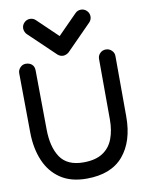

<svg xmlns="http://www.w3.org/2000/svg" viewBox="-104 -1029 854 1126"><g transform="rotate(-10 323.5 -466.0)"><path d="M36.6 -652.3Q36.6 -670.9 50.5 -685.5Q64.5 -700.2 83 -700.2Q106 -700.2 119.9 -687.7Q133.8 -675.3 134.3 -652.3L137.7 -299.3Q138.7 -193.8 180.2 -132.8Q221.7 -71.8 317.9 -71.8Q389.2 -71.8 432.1 -99.6Q475.1 -127.4 494.1 -177.2Q513.2 -227.1 513.2 -292L512.2 -652.8V-653.3Q512.2 -673.3 526.4 -687.3Q540.5 -701.2 560.5 -701.2Q580.6 -701.2 595.2 -687.3Q609.9 -673.3 609.9 -653.3V-652.8L610.8 -292Q610.8 -145.5 538.3 -60.1Q465.8 25.4 319.8 25.4Q225.6 25.4 164.1 -16.4Q102.5 -58.1 71.8 -131.1Q41 -204.1 40 -297.9L36.6 -651.9ZM343.8 -723.1Q337.9 -717.3 327.9 -712.9Q317.9 -708.5 309.1 -708.5Q290 -708.5 275.4 -722.2L120.6 -870.1Q113.8 -876 109.4 -886.7Q105 -897.5 105 -906.2Q105 -926.3 119.4 -940.7Q133.8 -955.1 153.8 -955.1Q173.8 -955.1 188 -940.9L308.1 -825.7L422.4 -941.4Q436.5 -956.5 457.5 -956.5Q477.5 -956.5 491.9 -942.1Q506.3 -927.7 506.3 -907.7Q506.3 -887.7 491.7 -873Z"/></g></svg>

Font: Manjari
Style: Bold
Weight: 700
Designer: Santhosh Thottingal <santhosh.thottingal@gmail.com>
Version: Version 2.000